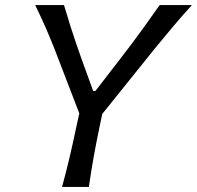

<svg xmlns="http://www.w3.org/2000/svg" viewBox="-20 -733 772 753"><path d="M223.5 0Q239.5 -59.5 252.5 -114.2Q265.5 -169 279.5 -236L291 -288.5L193 -543Q176.5 -585 159.5 -623.8Q142.5 -662.5 118 -713H231Q245.5 -665 256.2 -630.5Q267 -596 277.8 -565Q288.5 -534 301.5 -497L345.5 -376H354L444.5 -493Q474.5 -532 498.8 -564.2Q523 -596.5 548.2 -631.5Q573.5 -666.5 606 -713H732.5Q693 -669.5 657 -626.8Q621 -584 587.5 -543L381 -286L370.5 -236Q356.5 -169 346.8 -114.2Q337 -59.5 328.5 0Z"/></svg>

Font: Commissioner Flair
Style: Italic
Weight: 400
Italic angle: -12°
Designer: Kostas Bartsokas
Foundry: Kostas Bartsokas
Version: Version 1.000; ttfautohint (v1.8.3)